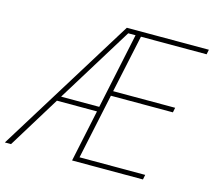

<svg xmlns="http://www.w3.org/2000/svg" viewBox="-153 -839 1072 963"><g transform="rotate(15 383.0 -357.0)"><path d="M-51 0 391 -714H817L812 -689H471L407 -389H729L724 -364H402L330 -25H671L666 0H298L355 -270H147L-19 0ZM162 -295H360L443 -689H405Z"/></g></svg>

Font: Noto Sans Thin
Style: Italic
Weight: 100
Italic angle: -12°
Designer: Monotype Design Team
Foundry: Monotype Imaging Inc.
Version: Version 2.013; ttfautohint (v1.8.4.7-5d5b)